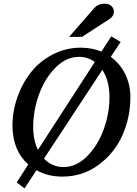

<svg xmlns="http://www.w3.org/2000/svg" viewBox="-20 -947 749 1047"><path d="M691 -417Q691 -309 648.5 -211.5Q606 -114 519 -49Q432 16 320 16Q240 16 179 -19L114 80L71 48L134 -50Q48 -128 48 -262Q48 -342 75.5 -419Q103 -496 151 -555.5Q199 -615 269.5 -651Q340 -687 420 -687Q480 -687 533 -666L587 -749L638 -718L584 -637Q635 -600 663 -542.5Q691 -485 691 -417ZM497 -609Q458 -637 411 -637Q341 -637 282.5 -578Q224 -519 192.5 -431.5Q161 -344 161 -254Q161 -182 187 -130ZM577 -417Q577 -507 538 -566L220 -82Q264 -36 327 -36Q397 -36 456 -96Q515 -156 546 -243Q577 -330 577 -417ZM601 -884Q601 -859 577 -843L427 -746H357L493 -902Q515 -927 550 -927Q574 -927 587.5 -914Q601 -901 601 -884Z"/></svg>

Font: Veleka
Style: Italic
Weight: 400
Italic angle: -12°
Designer: Stefan Peev, Context Ltd, 2016; SIL International, 1997-2014.
Foundry: Stefan Peev, Context Ltd, 2016
Version: Version 1.000